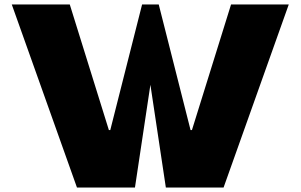

<svg xmlns="http://www.w3.org/2000/svg" viewBox="-20 -845 1354 865"><path d="M727.2 0H987.2L1281 -825H1021L844.7 -259H838.5L695.1 -825H620.2L476.8 -259H470.5L294.3 -825H33L326.8 0H588L657.6 -463Z"/></svg>

Font: Blink
Style: Wide
Weight: 400
Designer: Mew Too
Foundry: Cannot Into Space Fonts
Version: Version 001.000